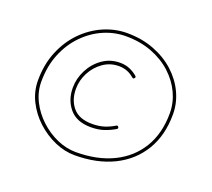

<svg xmlns="http://www.w3.org/2000/svg" viewBox="-113 -820 1054 953"><g transform="rotate(20 413.5 -343.5)"><path d="M516.1 -475.1Q510.7 -468.8 503.9 -474.6Q469.7 -504.9 423.8 -504.9Q377.4 -504.9 340.6 -479Q303.7 -453.1 282.2 -412.1Q260.7 -371.1 260.7 -325.7Q260.7 -266.6 293.7 -228Q326.7 -189.5 395 -189.5Q430.7 -189.5 458.7 -198.5Q486.8 -207.5 511.2 -222.7Q518.6 -227.1 522.9 -219.7Q527.3 -212.4 520 -208Q494.1 -192.4 463.9 -182.1Q433.6 -171.9 395 -171.9Q319.3 -171.9 281.7 -216.8Q244.1 -261.7 244.1 -325.7Q244.1 -375 267.3 -420.2Q290.5 -465.3 331.1 -493.9Q371.6 -522.5 423.8 -522.5Q451.2 -522.5 474.1 -512.9Q497.1 -503.4 515.6 -487.3Q522 -481.9 516.1 -475.1ZM69.3 -300.8Q69.3 -385.7 97.7 -454.3Q126 -522.9 174.1 -571.8Q222.2 -620.6 282.2 -646.7Q342.3 -672.9 405.8 -672.9Q483.9 -672.9 548.3 -648.2Q612.8 -623.5 659.4 -581.1Q706.1 -538.6 731.4 -484.4Q756.8 -430.2 756.8 -371.1Q756.8 -260.3 708.3 -179.9Q659.7 -99.6 572 -56.6Q484.4 -13.7 367.2 -13.7Q313.5 -13.7 260.7 -36.9Q208 -60.1 164.6 -100.1Q121.1 -140.1 95.2 -191.9Q69.3 -243.7 69.3 -300.8ZM86.9 -300.8Q86.9 -247.6 111.3 -199Q135.7 -150.4 176.5 -112.3Q217.3 -74.2 267.1 -52.2Q316.9 -30.3 367.2 -30.3Q481 -30.3 564.7 -71.3Q648.4 -112.3 694.3 -188.7Q740.2 -265.1 740.2 -371.1Q740.2 -426.3 716.3 -477.3Q692.4 -528.3 648.2 -568.8Q604 -609.4 542.5 -632.8Q481 -656.2 405.8 -656.2Q345.7 -656.2 288.8 -631.6Q231.9 -606.9 186.3 -560.3Q140.6 -513.7 113.8 -448.2Q86.9 -382.8 86.9 -300.8Z"/></g></svg>

Font: Mikhak-DS1-FD Thin
Style: Regular
Weight: 100
Designer: Amin Abedi
Version: Version 3.2